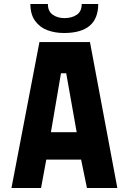

<svg xmlns="http://www.w3.org/2000/svg" viewBox="-20 -934 640 954"><path d="M176 -725H427L563 0H412L383 -141H210L184 0H37ZM361 -277 309 -570H283L233 -277ZM131 -914H218Q218 -877.5 242.2 -860.8Q266.5 -844 300 -844Q336.5 -844 361.2 -860.5Q386 -877 386 -914H468Q468 -770 298 -770Q253.5 -770 216 -783.8Q178.5 -797.5 154.8 -829.8Q131 -862 131 -914Z"/></svg>

Font: JuliaMono Black
Style: Regular
Weight: 900
Monospace: yes
Designer: cormullion
Foundry: corm
Version: Version 0.054; ttfautohint (v1.8.4)